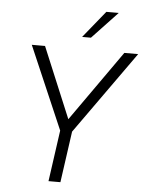

<svg xmlns="http://www.w3.org/2000/svg" viewBox="-60 -949 755 996"><g transform="rotate(5 318.0 -450.5)"><path d="M268 -266.5 82.5 -697H151.5L305 -329L564.5 -697H636.5L330 -266.5L292.5 0H230.5ZM453 -901H517.5L385 -760.5H339Z"/></g></svg>

Font: HK Grotesk Light
Style: Italic
Weight: 300
Italic angle: -16°
Designer: Alfredo Marco Pradil
Foundry: Hanken Design Co.
Version: Version 3.001